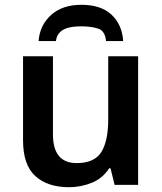

<svg xmlns="http://www.w3.org/2000/svg" viewBox="-20 -779 682 809"><path d="M322.8 -758.8C270 -758.8 227.5 -744.6 195.8 -716.3C164.1 -688 146 -651.4 142.6 -606H215.8C221.7 -658.7 272.9 -668 321.8 -668C351.1 -668 375.5 -664.6 394.5 -658.2C413.6 -651.4 424.3 -633.8 426.8 -606H499C496.1 -652.3 479.5 -689.5 449.7 -717.3C419.9 -745.1 377.4 -758.8 322.8 -758.8ZM436 -542V-276.9C436 -216.8 426.8 -171.4 407.7 -139.6C388.7 -107.9 353.5 -91.8 303.2 -91.8C236.3 -91.8 203.1 -132.3 203.1 -212.9V-542H77.1V-188C77.1 -118.7 94.2 -68.4 128.9 -37.1C163.1 -5.9 210.4 9.8 271 9.8C304.7 9.8 336.9 3.4 367.7 -9.3C397.9 -21.5 421.9 -42 439.9 -69.8H445.8L462.9 0H562V-542Z"/></svg>

Font: Noto Reveo Sans
Style: Regular
Weight: 600
Designer: Monotype Design Team
Foundry: Monotype Imaging Inc.
Version: Version 2.007